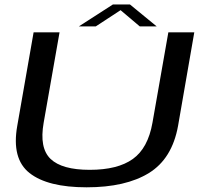

<svg xmlns="http://www.w3.org/2000/svg" viewBox="-20 -816 901 840"><path d="M359 3.5Q530 3.5 631.5 -59Q733 -121.5 759 -265.5L830 -674.5H716.5L647 -279Q627.5 -168 561.2 -120.5Q495 -73 372.5 -73Q251 -73 201.2 -120.8Q151.5 -168.5 171 -279L240.5 -674.5H127L55.5 -265.5Q30 -121.5 109.2 -59Q188.5 3.5 359 3.5ZM325 -700.5H399L507.5 -771.5L591.5 -700.5H665.5L548.5 -796.5H474Z"/></svg>

Font: Anybody Expanded
Style: Italic
Weight: 400
Width: 7
Italic angle: -10°
Version: Version 1.113;gftools[0.9.25]